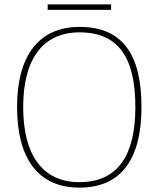

<svg xmlns="http://www.w3.org/2000/svg" viewBox="-20 -848 726 878"><path d="M198 -803H488V-828H198ZM343 10C545 10 627 -135 627 -358C627 -590 547 -725 344 -725C157 -725 58 -592 58 -359C58 -125 153 10 343 10ZM343 -15C172 -15 86 -143 86 -358C86 -573 172 -700 344 -700C530 -700 599 -573 599 -358C599 -145 524 -15 343 -15Z"/></svg>

Font: Noto Serif Gurmukhi Thin
Style: Regular
Weight: 100
Designer: Vaibhav Singh and the Monotype Design Team
Foundry: Monotype Imaging Inc.
Version: Version 2.004